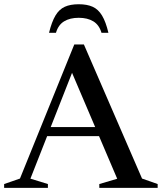

<svg xmlns="http://www.w3.org/2000/svg" viewBox="-29 -908 782 928"><path d="M172.5 -250V-294H512V-250ZM657.5 -45 733 -18.5V0H451V-18.5L537.5 -44L306 -587L332 -588.5L118 -44.5L202.5 -18.5V0H-9V-18.5L67.5 -45L330 -693H376.5ZM351.5 -822Q309 -822 280.8 -804.8Q252.5 -787.5 241.5 -749.5H208Q221 -802.5 239 -832.8Q257 -863 284 -875.2Q311 -887.5 351.5 -887.5Q392 -887.5 419 -875.2Q446 -863 464.2 -832.8Q482.5 -802.5 495 -749.5H461.5Q450.5 -787.5 422.2 -804.8Q394 -822 351.5 -822Z"/></svg>

Font: Newsreader 36pt Medium
Style: Regular
Weight: 500
Designer: Hugues Gentile
Foundry: Production Type
Version: Version 1.003